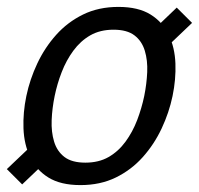

<svg xmlns="http://www.w3.org/2000/svg" viewBox="-25 -528 576 556"><path d="M208 8Q150.5 8 115.1 -14Q79.7 -36 62.2 -73Q44.7 -110 43 -156Q41.3 -202 51.3 -250Q61.3 -298 82.9 -344Q104.5 -390 137.6 -427Q170.7 -464 215.6 -486Q260.5 -508 318 -508Q375.5 -508 410.9 -486Q446.3 -464 463.8 -427Q481.3 -390 483 -344Q484.7 -298 474.7 -250Q464.7 -202 443.1 -156Q421.5 -110 388.4 -73Q355.3 -36 310.4 -14Q265.5 8 208 8ZM222.2 -57Q261 -57 289.5 -73.3Q318 -89.7 338.5 -117.8Q359 -145.8 372.2 -180.2Q385.3 -214.7 392.7 -250Q399.8 -285.3 401.3 -319.2Q402.8 -353.2 394.3 -381.2Q385.8 -409.3 364.2 -425.7Q342.7 -442 303.8 -442Q265 -442 236.5 -425.7Q208 -409.3 187.4 -381.2Q166.8 -353.2 153.7 -319.2Q140.5 -285.3 133.3 -250Q126 -214.7 124.6 -180.2Q123.2 -145.8 131.7 -117.8Q140.2 -89.7 161.8 -73.3Q183.3 -57 222.2 -57ZM405.7 -428.3 486.8 -506 531.2 -461.7 436.3 -371.3ZM118.7 -69.8 39.2 6 -5.2 -38.3 85 -124Z"/></svg>

Font: Epunda Sans Light
Style: Italic
Weight: 300
Italic angle: -12.0243°
Designer: Simon Atzbach
Foundry: typofactur
Version: Version 2.204